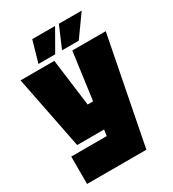

<svg xmlns="http://www.w3.org/2000/svg" viewBox="-207 -842 983 1093"><g transform="rotate(-30 285.0 -295.0)"><path d="M38 140V-40H271L277 -80H100L5 -560H227L267 -250H303L345 -560H565L428 140ZM140 -590 180 -730H330L250 -590ZM295 -590 355 -730H505L405 -590Z"/></g></svg>

Font: Tektur SemiCondensed Black
Style: Regular
Weight: 900
Width: 4
Designer: Adam Jagosz
Foundry: Adam Jagosz
Version: Version 1.005;gftools[0.9.30]